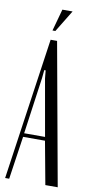

<svg xmlns="http://www.w3.org/2000/svg" viewBox="-95 -893 453 932"><g transform="rotate(10 131.5 -426.5)"><path d="M118.2 -745.1H104L133.8 -853H184.1ZM2 0 103 -699.2H134.8L261.2 0H200.2L161.1 -211.9H53.2L22 0ZM98.1 -548.8 94.2 -508.8 55.2 -230H158.2L108.9 -508.8L105 -548.8Z"/></g></svg>

Font: Moniqa Narrow Heading
Style: Regular
Weight: 400
Width: 4
Designer: Rajesh Rajput
Foundry: Rajesh Rajput
Version: Version 1.000